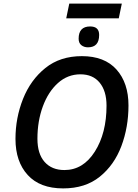

<svg xmlns="http://www.w3.org/2000/svg" viewBox="-20 -1037 765 1067"><path d="M331 10Q454 10 534.5 -55Q615 -120 654.5 -225Q694 -330 694 -451Q694 -576 627.5 -650.5Q561 -725 435 -725Q314 -725 232 -659Q150 -593 108 -487.5Q66 -382 66 -265Q66 -139 134 -64.5Q202 10 331 10ZM338 -92Q268 -92 228 -137Q188 -182 188 -266Q188 -364 218 -445.5Q248 -527 302 -575.5Q356 -624 427 -624Q496 -624 534 -577.5Q572 -531 572 -450Q572 -297 507 -194.5Q442 -92 338 -92ZM348 -935H640L657 -1017H365ZM469 -774Q531 -774 531 -843Q531 -890 481 -890Q417 -890 417 -822Q417 -798 432 -786Q447 -774 469 -774Z"/></svg>

Font: Noto Sans UI Medium
Style: Italic
Weight: 500
Italic angle: -12°
Designer: Monotype Design Team
Foundry: Monotype Imaging Inc.
Version: Version 1.901